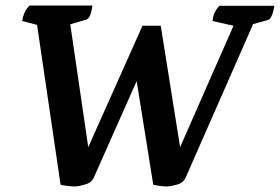

<svg xmlns="http://www.w3.org/2000/svg" viewBox="-20 -662 1012 694"><path d="M249 12Q240 12 224 10Q208 8 199 6L114 -572L60 -586Q63 -603 68.5 -616Q74 -629 87 -642H314Q308 -595 291 -591L234 -574L299 -130L495 -569H561L631 -130L824 -569L748 -586Q750 -603 755.5 -615.5Q761 -628 773 -641H972Q964 -595 949 -590L895 -575L651 -20Q643 -1 619 5.5Q595 12 582 12Q573 12 558 10Q543 8 534 6L474 -369L319 -20Q310 -1 286 5.5Q262 12 249 12Z"/></svg>

Font: Petrona
Style: Bold Italic
Weight: 700
Italic angle: -9°
Designer: Ringo R. Seeber
Foundry: Ringo R. Seeber
Version: Version 2.001; ttfautohint (v1.8.3)